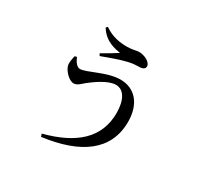

<svg xmlns="http://www.w3.org/2000/svg" viewBox="-182 -1034 1364 1323"><g transform="rotate(30 500.0 -372.5)"><path d="M288 49 295 71C588 33 763 -90 763 -318C763 -459 689 -545 573 -545C466 -545 345 -468 292 -468C269 -468 247 -497 234 -530L218 -526C211 -497 204 -466 212 -442C223 -409 267 -360 305 -360C333 -360 356 -387 378 -405C418 -436 501 -498 564 -498C626 -498 664 -435 664 -331C664 -133 529 -14 288 49ZM357 -630 366 -613C414 -631 503 -664 559 -676C588 -683 623 -685 643 -685C671 -686 685 -697 685 -714C685 -748 631 -774 588 -774C570 -774 540 -763 499 -763C445 -763 380 -770 315 -816L304 -804C355 -720 438 -709 477 -702C449 -683 398 -653 357 -630Z"/></g></svg>

Font: GenKiMin2 TW SB
Style: Regular
Weight: 600
Version: Version 2.100;PS 2.1;hotconv 16.6.51;makeotf.lib2.5.65220 DE